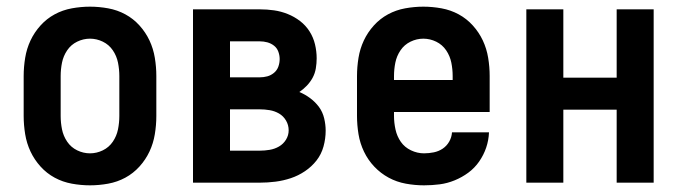

<svg xmlns="http://www.w3.org/2000/svg" viewBox="-20 -548 2040 576"><path d="M250 8Q223 8 195.5 3Q168 -2 144 -15Q120 -28 101.5 -48.5Q83 -69 71.5 -93.5Q60 -118 55.5 -145.5Q51 -173 51 -200V-320Q51 -347 55.5 -374.5Q60 -402 71.5 -426.5Q83 -451 101.5 -471.5Q120 -492 144 -505Q168 -518 195.5 -523Q223 -528 250 -528Q277 -528 304.5 -523Q332 -518 356 -505Q380 -492 398.5 -471.5Q417 -451 428.5 -426.5Q440 -402 444.5 -374.5Q449 -347 449 -320V-200Q449 -173 444.5 -145.5Q440 -118 428.5 -93.5Q417 -69 398.5 -48.5Q380 -28 356 -15Q332 -2 304.5 3Q277 8 250 8ZM250 -88Q270 -88 288.5 -97Q307 -106 318.5 -123Q330 -140 334 -160Q338 -180 338 -200V-320Q338 -340 334 -360Q330 -380 318.5 -397Q307 -414 288.5 -423Q270 -432 250 -432Q230 -432 211.5 -423Q193 -414 181.5 -397Q170 -380 166 -360Q162 -340 162 -320V-200Q162 -180 166 -160Q170 -140 181.5 -123Q193 -106 211.5 -97Q230 -88 250 -88Z M559 0V-520H759Q781 -520 802 -517Q823 -514 843 -506Q863 -498 880 -485Q897 -472 908.5 -454Q920 -436 925 -415Q930 -394 930 -373Q930 -358 927.5 -343Q925 -328 918 -315Q911 -302 900.5 -291Q890 -280 878 -272Q895 -265 910.5 -253.5Q926 -242 937 -227Q948 -212 952.5 -193Q957 -174 957 -156Q957 -132 950.5 -108.5Q944 -85 929.5 -66.5Q915 -48 895 -34.5Q875 -21 852.5 -13.5Q830 -6 806.5 -3Q783 0 759 0ZM670 -316H759Q771 -316 782 -319Q793 -322 802 -329.5Q811 -337 815 -348Q819 -359 819 -371Q819 -382 815 -393Q811 -404 802 -411Q793 -418 782 -421Q771 -424 759 -424H670ZM670 -96H759Q774 -96 789 -98.5Q804 -101 817 -108.5Q830 -116 838 -129Q846 -142 846 -157Q846 -173 838 -186.5Q830 -200 817 -207.5Q804 -215 789 -217.5Q774 -220 759 -220H670Z M1252 8Q1225 8 1197.5 3Q1170 -2 1146 -15Q1122 -28 1103 -48Q1084 -68 1072 -93Q1060 -118 1055.5 -145.5Q1051 -173 1051 -200V-320Q1051 -347 1055.5 -374.5Q1060 -402 1071.5 -426.5Q1083 -451 1101.5 -471.5Q1120 -492 1144 -505Q1168 -518 1195.5 -523Q1223 -528 1250 -528Q1277 -528 1304.5 -523Q1332 -518 1356 -505Q1380 -492 1398.5 -471.5Q1417 -451 1428.5 -426.5Q1440 -402 1444.5 -374.5Q1449 -347 1449 -320V-212H1162V-200Q1162 -180 1166.5 -159.5Q1171 -139 1182.5 -122.5Q1194 -106 1213 -97Q1232 -88 1252 -88Q1267 -88 1281.5 -91Q1296 -94 1308 -102Q1320 -110 1327.5 -123Q1335 -136 1336 -151H1447Q1446 -127 1438.5 -105Q1431 -83 1417.5 -63.5Q1404 -44 1385 -30Q1366 -16 1344 -7Q1322 2 1299 5Q1276 8 1252 8ZM1162 -308H1338V-320Q1338 -340 1334 -360Q1330 -380 1318.5 -397Q1307 -414 1288.5 -423Q1270 -432 1250 -432Q1230 -432 1211.5 -423Q1193 -414 1181.5 -397Q1170 -380 1166 -360Q1162 -340 1162 -320Z M1559 0V-520H1670V-315H1830V-520H1941V0H1830V-219H1670V0Z"/></svg>

Font: Iosevka Curly
Style: Bold
Weight: 700
Monospace: yes
Designer: Belleve Invis
Foundry: Belleve Invis
Version: Version 22.1.2; ttfautohint (v1.8.4)